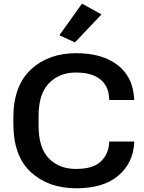

<svg xmlns="http://www.w3.org/2000/svg" viewBox="-20 -1017 788 1052"><path d="M53.2 -339.4Q53.2 -161.6 149.4 -73.5Q245.6 14.6 397.9 14.6Q545.4 14.6 626.7 -53.2Q708 -121.1 715.3 -231.9V-241.7H578.6L578.1 -231.9Q573.7 -170.9 531.2 -131.1Q488.8 -91.3 396.5 -91.3Q304.7 -91.3 248 -148.7Q191.4 -206.1 191.4 -328.6V-382.3Q191.4 -502.4 248.3 -561Q305.2 -619.6 396 -619.6Q480.5 -619.6 527.3 -584Q574.2 -548.3 578.1 -479.5L578.6 -469.2H715.3L714.8 -478.5Q708 -596.2 624 -660.9Q540 -725.6 397.9 -725.6Q245.6 -725.6 149.4 -636.2Q53.2 -546.9 53.2 -371.6ZM305.2 -823.7 390.6 -784.7 536.1 -938 429.2 -997.1Z"/></svg>

Font: Roboto Flex
Style: wght 600 wdth 140 opsz 13.0 GRAD 0.00 slnt 0.00 XTRA 468 XOPQ 96 YOPQ 79 YTLC 514 YTUC 712 YTAS 750 YTDE -203.00 YTFI 738
Weight: 600
Width: 8
Designer: Berlow after Robertson
Foundry: Google
Version: Version 3.100